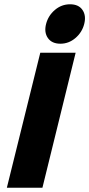

<svg xmlns="http://www.w3.org/2000/svg" viewBox="-20 -876 417 896"><path d="M373 -764Q363 -725 332 -698.5Q301 -672 262 -672Q222 -672 203.5 -698.5Q185 -725 195 -764Q205 -803 236 -829.5Q267 -856 307 -856Q347 -856 365 -829.5Q383 -803 373 -764ZM178 0H12L168 -630H333Z"/></svg>

Font: TypoPRO Sinkin Sans
Style: 700 Bold Italic
Weight: 700
Italic angle: -112°
Designer: Keith Bates
Foundry: K-Type
Version: Sinkin Sans (version 1.0)  by Keith Bates   •   © 2014   www